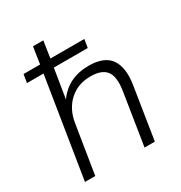

<svg xmlns="http://www.w3.org/2000/svg" viewBox="-172 -860 929 985"><g transform="rotate(-30 292.5 -368.0)"><path d="M47 0 141 -588H43L51 -637H149L164 -736H225L210 -637H411L403 -588H202L174 -415Q239 -507 361 -507Q454 -507 489.5 -454.5Q525 -402 509 -305L461 0H400L448 -304Q461 -385 435 -420Q409 -455 342 -455Q266 -455 216 -409Q166 -363 154 -287L108 0Z"/></g></svg>

Font: Mulish Light
Style: Italic
Weight: 300
Italic angle: -9°
Designer: Vernon Adams
Foundry: Vernon Adams
Version: Version 3.603; ttfautohint (v1.8.3)